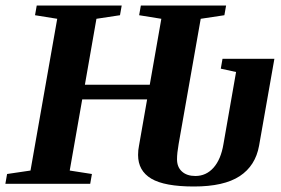

<svg xmlns="http://www.w3.org/2000/svg" viewBox="-27 -675 1030 705"><path d="M-7.3 0 -1 -36.1 85 -48.8 183.1 -606 101.6 -619.1 107.9 -654.8H419.9L413.6 -619.1L327.1 -606L284.7 -363.8H522.9L565.4 -606L483.9 -619.1L490.2 -654.8H803.2L796.9 -619.1L710 -606L628.9 -146Q623 -112.8 623 -90.3Q623 -61.5 641.1 -45.2Q659.2 -28.8 690.4 -28.8Q730 -28.8 757.1 -59.3Q784.2 -89.8 793.5 -146L839.8 -410.6L783.7 -422.9L790 -459H980.5L924.3 -140.1Q911.1 -66.4 853.3 -28.3Q795.4 9.8 685.1 9.8Q577.1 9.8 528.6 -19Q480 -47.9 480 -106Q480 -124 483.4 -140.1L513.2 -310.1H274.9L229 -48.8L310.5 -36.1L304.2 0Z"/></svg>

Font: Liberation Serif
Style: Bold Italic
Weight: 700
Italic angle: -16.333°
Designer: Steve Matteson
Foundry: Ascender Corporation
Version: Version 2.1.5